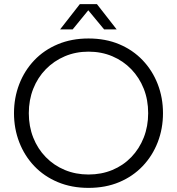

<svg xmlns="http://www.w3.org/2000/svg" viewBox="-20 -900 860 933"><path d="M410 13Q328 13 261 -15Q194 -43 146.5 -93Q99 -143 73.5 -209Q48 -275 48 -350Q48 -425 73.5 -491Q99 -557 146.5 -607Q194 -657 261 -685Q328 -713 410 -713Q493 -713 559.5 -685Q626 -657 673.5 -607Q721 -557 746.5 -491Q772 -425 772 -350Q772 -275 746.5 -209Q721 -143 673.5 -93Q626 -43 559.5 -15Q493 13 410 13ZM410 -52Q473 -52 526 -74Q579 -96 618 -136.5Q657 -177 678.5 -231.5Q700 -286 700 -350Q700 -415 678.5 -469Q657 -523 618 -563.5Q579 -604 526 -626.5Q473 -649 410 -649Q348 -649 295 -626.5Q242 -604 202.5 -563.5Q163 -523 141.5 -468.5Q120 -414 120 -350Q120 -286 141.5 -231.5Q163 -177 202.5 -136.5Q242 -96 295 -74Q348 -52 410 -52ZM272 -757 368 -880H451L547 -757H486L409 -850L333 -757Z"/></svg>

Font: MuseoModerno Thin Light
Style: Regular
Weight: 300
Version: Version 1.003